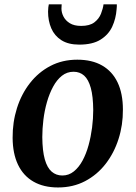

<svg xmlns="http://www.w3.org/2000/svg" viewBox="-20 -834 612 867"><path d="M329 -564.5Q395.5 -564.5 441.2 -538.2Q487 -512 511 -461.8Q535 -411.5 535 -339Q535.5 -269.5 515.2 -206.2Q495 -143 456.8 -93.8Q418.5 -44.5 364.2 -16Q310 12.5 242 12.5Q177 12.5 131.2 -13.8Q85.5 -40 61.5 -90Q37.5 -140 37 -211.5Q36.5 -282 56.5 -345.5Q76.5 -409 114.8 -458.2Q153 -507.5 207.2 -536Q261.5 -564.5 329 -564.5ZM312 -510Q282.5 -510 259.5 -491.8Q236.5 -473.5 219.8 -442.5Q203 -411.5 192 -373Q181 -334.5 176 -293.5Q171 -252.5 171 -215Q171.5 -153 182.2 -114.8Q193 -76.5 213.2 -59Q233.5 -41.5 261.5 -41.5Q290.5 -41.5 313.2 -59.8Q336 -78 352.8 -109Q369.5 -140 380 -178.5Q390.5 -217 395.8 -258Q401 -299 401 -337Q400.5 -399 390 -437Q379.5 -475 360 -492.5Q340.5 -510 312 -510ZM338 -632.5Q288.5 -632.5 257.2 -652.5Q226 -672.5 211.5 -706.2Q197 -740 197 -781.5Q197 -792.5 198.2 -801Q199.5 -809.5 200.5 -814.5H258.5Q258.5 -810 258 -805.2Q257.5 -800.5 257.5 -795Q257.5 -777 266.8 -759Q276 -741 295.5 -729Q315 -717 346.5 -717Q385 -717 406 -733Q427 -749 436 -772Q445 -795 447.5 -814.5H507.5Q507.5 -810.5 507.5 -804.8Q507.5 -799 506.5 -792Q503.5 -750 486.8 -713.8Q470 -677.5 434 -655Q398 -632.5 338 -632.5Z"/></svg>

Font: Merriweather 28pt SemiBold
Style: Italic
Weight: 600
Italic angle: -7.8°
Version: Version 2.101